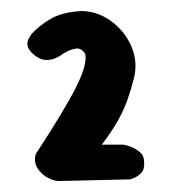

<svg xmlns="http://www.w3.org/2000/svg" viewBox="-20 -670 313 349"><path d="M90 -341Q80 -340 67.5 -346.5Q55 -353 48 -364.5Q41 -376 45 -390Q98 -471 118.5 -512Q139 -553 135 -572Q134 -574 130.5 -577.5Q127 -581 121 -582Q111 -581 103 -577Q95 -573 90 -569Q90 -569 82.5 -565Q75 -561 64 -561Q53 -561 41 -571Q31 -580 30 -587.5Q29 -595 32.5 -600.5Q36 -606 37 -608Q53 -625 73.5 -636.5Q94 -648 129 -650Q159 -649 183.5 -630.5Q208 -612 219.5 -584Q231 -556 223 -526Q218 -507 212 -489.5Q206 -472 195 -452Q184 -432 165 -407H205Q205 -407 214 -404.5Q223 -402 232.5 -395Q242 -388 242 -375Q243 -362 236.5 -355.5Q230 -349 223.5 -346.5Q217 -344 217 -344Z"/></svg>

Font: Sour Gummy Black
Style: Regular
Weight: 900
Designer: Stefie Justprince
Foundry: Eifetstype
Version: Version 1.000